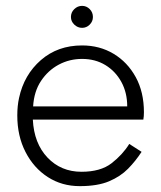

<svg xmlns="http://www.w3.org/2000/svg" viewBox="-20 -625 550 655"><path d="M222 -567Q222 -583 233.5 -594Q245 -605 260 -605Q275 -605 286 -594Q297 -583 297 -567Q297 -552 286 -541Q275 -530 260 -530Q245 -530 233.5 -541Q222 -552 222 -567ZM463 -107Q443 -76 417 -49.5Q391 -23 352 -6.5Q313 10 252 10Q191 10 143 -21Q95 -52 67 -106.5Q39 -161 39 -231Q39 -264 45 -291Q62 -370 119.5 -420Q177 -470 260 -470Q320 -470 367.5 -441.5Q415 -413 443 -362Q471 -311 471 -242Q471 -228 469 -217H92Q96 -136 142 -87.5Q188 -39 258 -39Q323 -39 360.5 -68Q398 -97 421 -134ZM260 -424Q217 -424 180.5 -404.5Q144 -385 120 -349Q96 -313 93 -262H414Q414 -309 394 -345.5Q374 -382 339.5 -403Q305 -424 260 -424Z"/></svg>

Font: Jost* Light
Style: Regular
Weight: 300
Version: Version 3.7